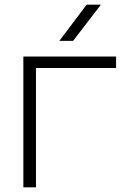

<svg xmlns="http://www.w3.org/2000/svg" viewBox="-20 -802 529 822"><path d="M477 -560V-511H134V0H80V-560ZM351 -782H412L293 -627H234Z"/></svg>

Font: Bounded
Style: Regular
Weight: 200
Designer: Vlad Churkin
Version: Version 1.0